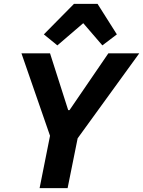

<svg xmlns="http://www.w3.org/2000/svg" viewBox="-20 -974 741 994"><path d="M330 0H185L239 -271L91 -698H239L333 -404H340L541 -698H701L382 -258ZM363 -954H485L585 -796L510 -739L411 -854L277 -739L207 -796Z"/></svg>

Font: IBM Plex Sans
Style: Italic
Weight: 400
Italic angle: -11.31°
Designer: Mike Abbink, Paul van der Laan, Pieter van Rosmalen
Foundry: Bold Monday
Version: Version 3.201